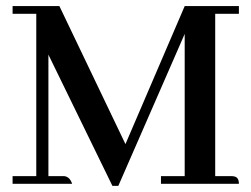

<svg xmlns="http://www.w3.org/2000/svg" viewBox="-20 -606 829 633"><path d="M767.6 -585.9H588.9L393.6 -130.9L175.8 -585.9H21.5V-560.5H99.6V-25.4H21.5V0H217.8Q210 -23.4 191.4 -25.4H139.6V-425.8L350.6 6.8H370.1L588.9 -494.1V-25.4H510.7V0H767.6Q767.6 -21.5 752 -24.4Q747.1 -25.4 742.2 -25.4H689.5V-560.5H767.6Z"/></svg>

Font: Abhaya Libre SemiBold
Style: Regular
Weight: 600
Designer: Pushpananda Ekanayake, Sol Matas, Pathum Egodawatta
Foundry: Mooniak
Version: Version 1.050 ; ttfautohint (v1.6)